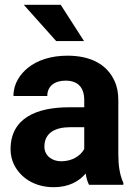

<svg xmlns="http://www.w3.org/2000/svg" viewBox="-20 -770 559 800"><path d="M24 -148C24 -125 29 -104 38 -85C65 -30 123 10 204 10C266 10 309 -14 337 -47C340 -28 344 -13 351 0H494V-8C479 -41 473 -79 473 -128V-352C473 -383 468 -410 457 -433C426 -501 359 -538 261 -538C192 -538 136 -519 97 -488C65 -462 36 -423 36 -370H177C177 -412 209 -434 253 -434C306 -434 331 -404 331 -353V-323H268C134 -323 24 -279 24 -148ZM79 -750 214 -599H330L233 -750ZM165 -159C165 -218 212 -240 273 -240H331V-149C315 -120 280 -98 235 -98C196 -98 165 -122 165 -159Z"/></svg>

Font: Asimov Pro
Style: Bd
Weight: 700
Designer: Google
Version: Version 2.000980; 2014